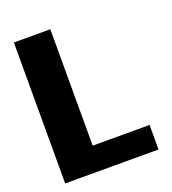

<svg xmlns="http://www.w3.org/2000/svg" viewBox="-125 -770 774 864"><g transform="rotate(-20 261.5 -337.5)"><path d="M39.5 0H486.5V-117.5H214V-675H39.5Z"/></g></svg>

Font: Anybody
Style: Bold
Weight: 700
Designer: Tyler Finck
Foundry: Etcetera Type Company
Version: Version 1.110